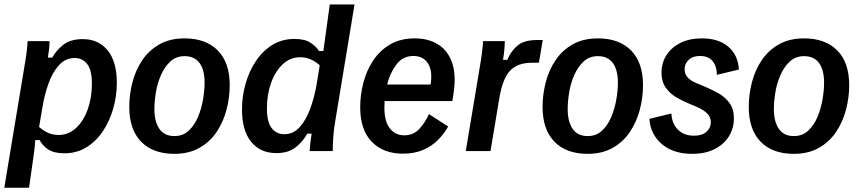

<svg xmlns="http://www.w3.org/2000/svg" viewBox="-22 -687 3909 873"><path d="M-2.5 166.7 88.3 -380Q95 -417.5 99.2 -451.2Q103.3 -485 103.3 -500H203.3Q203.3 -483.3 201.2 -464.6Q199.2 -445.8 195.8 -425H215.8Q231.7 -455.8 264.6 -482.5Q297.5 -509.2 354.2 -509.2Q425.8 -509.2 467.5 -457.9Q509.2 -406.7 509.2 -310.8Q509.2 -250.8 492.9 -193.8Q476.7 -136.7 445.8 -90.4Q415 -44.2 370.8 -17.1Q326.7 10 270.8 10Q223.3 10 196.7 -7.9Q170 -25.8 158.3 -50H138.3Q137.5 -37.5 135.4 -16.2Q133.3 5 126.7 50L110 166.7ZM244.2 -73.3Q290 -73.3 324.2 -105.4Q358.3 -137.5 377.1 -190.4Q395.8 -243.3 395.8 -306.7Q395.8 -369.2 374.2 -396.2Q352.5 -423.3 317.5 -423.3Q275.8 -423.3 246.3 -390.8Q216.7 -358.3 198.3 -306.7Q180 -255 170.8 -198.3L155.8 -110Q172.5 -94.2 195 -83.8Q217.5 -73.3 244.2 -73.3Z M770.8 12.5Q673.3 12.5 619.6 -42.9Q565.8 -98.3 565.8 -200.8Q565.8 -256.7 580 -312.1Q594.2 -367.5 624.6 -412.9Q655 -458.3 702.9 -485.4Q750.8 -512.5 817.5 -512.5Q914.2 -512.5 968.3 -457.5Q1022.5 -402.5 1022.5 -300Q1022.5 -243.3 1007.9 -187.9Q993.3 -132.5 962.9 -87.1Q932.5 -41.7 884.6 -14.6Q836.7 12.5 770.8 12.5ZM770.8 -68.3Q810 -68.3 836.2 -92.9Q862.5 -117.5 878.3 -155.4Q894.2 -193.3 901.2 -235Q908.3 -276.7 908.3 -310.8Q908.3 -369.2 885.4 -400.4Q862.5 -431.7 817.5 -431.7Q778.3 -431.7 752.1 -407.1Q725.8 -382.5 709.6 -345Q693.3 -307.5 686.7 -266.2Q680 -225 680 -190.8Q680 -134.2 702.5 -101.3Q725 -68.3 770.8 -68.3Z M1234.2 9.2Q1161.7 9.2 1120 -42.1Q1078.3 -93.3 1078.3 -190Q1078.3 -249.2 1094.6 -306.2Q1110.8 -363.3 1141.7 -409.6Q1172.5 -455.8 1216.7 -482.9Q1260.8 -510 1316.7 -510Q1364.2 -510 1390.4 -492.5Q1416.7 -475 1428.3 -455H1448.3L1477.5 -666.7H1590L1501.7 -132.5Q1495.8 -100 1493.3 -63.3Q1490.8 -26.7 1490.8 0H1385.8Q1386.7 -16.7 1389.2 -38.3Q1391.7 -60 1395 -79.2H1375Q1357.5 -45.8 1323.8 -18.3Q1290 9.2 1234.2 9.2ZM1270.8 -76.7Q1311.7 -76.7 1340.8 -109.2Q1370 -141.7 1388.8 -193.3Q1407.5 -245 1417.5 -302.5L1431.7 -390Q1415 -405.8 1392.5 -416.2Q1370 -426.7 1343.3 -426.7Q1297.5 -426.7 1263.3 -394.6Q1229.2 -362.5 1210.4 -309.6Q1191.7 -256.7 1191.7 -194.2Q1191.7 -130.8 1213.8 -103.8Q1235.8 -76.7 1270.8 -76.7Z M1810 11.7Q1720.8 11.7 1668.3 -42.5Q1615.8 -96.7 1615.8 -199.2Q1615.8 -255.8 1630.4 -311.7Q1645 -367.5 1675.4 -412.9Q1705.8 -458.3 1752.5 -485.4Q1799.2 -512.5 1864.2 -512.5Q1926.7 -512.5 1971.2 -484.2Q2015.8 -455.8 2034.6 -398.8Q2053.3 -341.7 2039.2 -255.8L2035 -227.5H1726.7Q1725.8 -212.5 1725.8 -198.3Q1725.8 -134.2 1750.8 -102.9Q1775.8 -71.7 1815.8 -71.7Q1858.3 -71.7 1885.4 -101.7Q1912.5 -131.7 1928.3 -168.3L2015.8 -111.7Q1997.5 -79.2 1969.6 -50.8Q1941.7 -22.5 1902.1 -5.4Q1862.5 11.7 1810 11.7ZM1857.5 -432.5Q1809.2 -432.5 1780 -393.3Q1750.8 -354.2 1738.3 -302.5H1935.8Q1945.8 -364.2 1924.2 -398.3Q1902.5 -432.5 1857.5 -432.5Z M2095.8 0 2159.2 -380Q2165.8 -417.5 2170 -451.2Q2174.2 -485 2174.2 -500H2273.3Q2273.3 -483.3 2271.2 -460.8Q2269.2 -438.3 2265 -415H2285Q2299.2 -451.7 2329.2 -478.3Q2359.2 -505 2420 -505H2445.8L2428.3 -401.7H2395.8Q2331.7 -401.7 2297.5 -365.8Q2263.3 -330 2248.3 -240L2208.3 0Z M2650 12.5Q2552.5 12.5 2498.8 -42.9Q2445 -98.3 2445 -200.8Q2445 -256.7 2459.2 -312.1Q2473.3 -367.5 2503.8 -412.9Q2534.2 -458.3 2582.1 -485.4Q2630 -512.5 2696.7 -512.5Q2793.3 -512.5 2847.5 -457.5Q2901.7 -402.5 2901.7 -300Q2901.7 -243.3 2887.1 -187.9Q2872.5 -132.5 2842.1 -87.1Q2811.7 -41.7 2763.8 -14.6Q2715.8 12.5 2650 12.5ZM2650 -68.3Q2689.2 -68.3 2715.4 -92.9Q2741.7 -117.5 2757.5 -155.4Q2773.3 -193.3 2780.4 -235Q2787.5 -276.7 2787.5 -310.8Q2787.5 -369.2 2764.6 -400.4Q2741.7 -431.7 2696.7 -431.7Q2657.5 -431.7 2631.3 -407.1Q2605 -382.5 2588.8 -345Q2572.5 -307.5 2565.8 -266.2Q2559.2 -225 2559.2 -190.8Q2559.2 -134.2 2581.7 -101.3Q2604.2 -68.3 2650 -68.3Z M3125 12.5Q3039.2 12.5 2987.1 -32.1Q2935 -76.7 2930.8 -146.7L3030.8 -170.8Q3032.5 -125.8 3060 -97.9Q3087.5 -70 3133.3 -70Q3170.8 -70 3190.4 -87.9Q3210 -105.8 3210 -130.8Q3210 -155 3192.9 -171.7Q3175.8 -188.3 3146.7 -200.8L3103.3 -219.2Q3077.5 -230 3050.4 -246.2Q3023.3 -262.5 3004.6 -289.2Q2985.8 -315.8 2985.8 -357.5Q2985.8 -400 3007.5 -435Q3029.2 -470 3070.4 -491.2Q3111.7 -512.5 3170 -512.5Q3245.8 -512.5 3290 -474.2Q3334.2 -435.8 3337.5 -370.8L3237.5 -346.7Q3237.5 -385 3218.3 -408.8Q3199.2 -432.5 3160.8 -432.5Q3127.5 -432.5 3109.2 -414.6Q3090.8 -396.7 3090.8 -373.3Q3090.8 -350 3105 -334.6Q3119.2 -319.2 3142.5 -310L3184.2 -292.5Q3215.8 -279.2 3245.8 -262.1Q3275.8 -245 3295.4 -217.9Q3315 -190.8 3315 -148.3Q3315 -104.2 3292.5 -67.5Q3270 -30.8 3227.5 -9.2Q3185 12.5 3125 12.5Z M3587.5 12.5Q3490 12.5 3436.3 -42.9Q3382.5 -98.3 3382.5 -200.8Q3382.5 -256.7 3396.7 -312.1Q3410.8 -367.5 3441.2 -412.9Q3471.7 -458.3 3519.6 -485.4Q3567.5 -512.5 3634.2 -512.5Q3730.8 -512.5 3785 -457.5Q3839.2 -402.5 3839.2 -300Q3839.2 -243.3 3824.6 -187.9Q3810 -132.5 3779.6 -87.1Q3749.2 -41.7 3701.2 -14.6Q3653.3 12.5 3587.5 12.5ZM3587.5 -68.3Q3626.7 -68.3 3652.9 -92.9Q3679.2 -117.5 3695 -155.4Q3710.8 -193.3 3717.9 -235Q3725 -276.7 3725 -310.8Q3725 -369.2 3702.1 -400.4Q3679.2 -431.7 3634.2 -431.7Q3595 -431.7 3568.8 -407.1Q3542.5 -382.5 3526.3 -345Q3510 -307.5 3503.3 -266.2Q3496.7 -225 3496.7 -190.8Q3496.7 -134.2 3519.2 -101.3Q3541.7 -68.3 3587.5 -68.3Z"/></svg>

Font: Familjen Grotesk GF Medium
Style: Italic
Weight: 500
Designer: Anders Wikstroem, Jonas Baeckman, Matilda Gysing, Kristian Moeller
Foundry: Familjen STHML AB
Version: Version 2.000; Beta; Release 4; Build 6